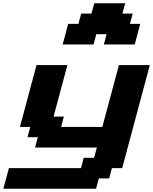

<svg xmlns="http://www.w3.org/2000/svg" viewBox="-54 -1020 929 1165"><path d="M-33.7 125H528.8L545.9 62.5H608.4L625 0H687.5Q715.3 -104 771.2 -312.3Q827.1 -520.5 855 -625H667.5Q650.4 -562.5 617.2 -437.5Q584 -312.5 566.9 -250H316.9L333.5 -312.5H271L355 -625H167.5Q150.9 -562.5 117.2 -437.5Q83.5 -312.5 66.9 -250H129.4L112.8 -187.5H175.3L158.7 -125H533.7L516.6 -62.5H454.1L437.5 0H0Q-5.4 21 -16.6 62.5Q-27.8 104 -33.7 125ZM576.2 -750H763.7Q769 -770.5 780 -812.5Q791 -854.5 796.9 -875H734.4L751 -937.5H688.5L705.6 -1000H518.1L501 -937.5H438.5L421.9 -875H359.4Q354 -854 343 -812.5Q332 -771 326.2 -750H513.7L530.3 -812.5H592.8Z"/></svg>

Font: Faithful 32x
Style: SemiboldOblique
Weight: 400
Foundry: Faithful Resource Pack
Version: Version 1.0; January 27, 2023